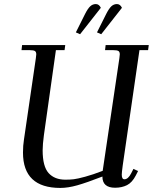

<svg xmlns="http://www.w3.org/2000/svg" viewBox="-20 -926 759 954"><path d="M86.9 -676.8 89.8 -702.1H304.2L300.8 -676.8H257.8L198.2 -254.9Q191.9 -208 191.9 -179.2Q191.9 -99.1 221.4 -66.2Q251 -33.2 305.2 -33.2Q327.6 -33.2 346.4 -35.4Q365.2 -37.6 403.1 -47.9Q440.9 -58.1 490.2 -77.1L573.2 -637.2Q575.2 -650.9 575.2 -655.8Q575.2 -668.5 568.4 -672.6Q561.5 -676.8 543 -676.8H502L504.9 -702.1H719.2L715.8 -676.8H672.9L589.8 -104Q585 -68.8 585 -58.1Q585 -35.2 598.1 -35.2Q616.7 -35.2 631.8 -64.9L643.1 -86.9L666 -76.2L654.8 -54.2Q636.7 -19 611.1 -6.1Q585.4 6.8 551.8 6.8Q488.8 6.8 488.8 -48.8Q411.1 -18.6 364.5 -5.4Q317.9 7.8 279.8 7.8Q94.2 7.8 94.2 -168Q94.2 -203.1 99.1 -232.9L158.2 -637.2Q160.2 -650.9 160.2 -655.8Q160.2 -668.5 153.3 -672.6Q146.5 -676.8 127.9 -676.8ZM356.9 -765.1 402.8 -856.9Q416.5 -883.8 428.5 -894.8Q440.4 -905.8 456.1 -905.8Q472.2 -905.8 481 -887.2L377.9 -755.9ZM461.9 -765.1 507.8 -856.9Q521.5 -883.8 533.4 -894.8Q545.4 -905.8 561 -905.8Q577.1 -905.8 585.9 -887.2L482.9 -755.9Z"/></svg>

Font: Dihjauti
Style: Bold Italic
Weight: 700
Italic angle: -9°
Designer: T. Christopher White
Version: Version 3.0.0